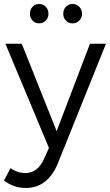

<svg xmlns="http://www.w3.org/2000/svg" viewBox="-26 -745 551 962"><path d="M169.9 -725.1Q189.9 -725.1 203.4 -711.2Q216.8 -697.3 216.8 -675.8Q216.8 -655.8 203.4 -641.8Q189.9 -627.9 169.9 -627.9Q150.4 -627.9 137.2 -641.8Q124 -655.8 124 -675.8Q124 -697.3 137.2 -711.2Q150.4 -725.1 169.9 -725.1ZM337.9 -725.1Q357.4 -725.1 371.1 -711.2Q384.8 -697.3 384.8 -675.8Q384.8 -655.8 371.1 -641.8Q357.4 -627.9 337.9 -627.9Q317.9 -627.9 304.4 -641.8Q291 -655.8 291 -675.8Q291 -697.3 304.4 -711.2Q317.9 -725.1 337.9 -725.1ZM263.2 75.2Q238.3 135.3 198 166Q157.7 196.8 105 196.8Q41 196.8 -5.9 159.2L26.9 97.2Q61.5 122.1 101.1 122.1Q164.6 122.1 196.8 45.9L219.2 -3.9L1 -525.9H83L257.8 -87.9L424.8 -525.9H504.9Z"/></svg>

Font: Montserrat-Arabic Light
Style: Regular
Weight: 300
Designer: Mohamed Gaber
Foundry: Kief Type Foundry
Version: Version 5.008;PS 005.008;hotconv 1.0.88;makeotf.lib2.5.64775